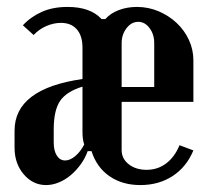

<svg xmlns="http://www.w3.org/2000/svg" viewBox="-20 -525 602 554"><path d="M218 -387Q218 -422 201.5 -440.5Q185 -459 156 -459Q135 -459 114 -450Q93 -441 77 -424L46 -452Q68 -476 100 -490.5Q132 -505 175 -505Q241 -505 273 -470H284Q299 -487 323 -496Q347 -505 375 -505Q408 -505 437.5 -492.5Q467 -480 489.5 -459Q512 -438 525 -410Q538 -382 538 -351V-231H331V-92Q331 -67 351.5 -51Q372 -35 403 -35Q435 -35 459.5 -53.5Q484 -72 498 -106L538 -91Q518 -43 478 -17Q438 9 385 9Q333 9 296 -16.5Q259 -42 244 -89H233Q226 -69 213 -51Q200 -33 184 -19.5Q168 -6 149.5 1.5Q131 9 113 9Q75 9 48.5 -22Q22 -53 22 -99V-148Q22 -269 218 -297ZM331 -401V-274H425V-401Q425 -426 411.5 -444Q398 -462 379 -462Q359 -462 345 -443.5Q331 -425 331 -401ZM168 -62Q182 -62 197 -74.5Q212 -87 223 -108Q220 -117 219 -126Q218 -135 218 -144V-275Q172 -261 153.5 -234Q135 -207 135 -151V-114Q135 -90 144 -76Q153 -62 168 -62Z"/></svg>

Font: Moniqa ExtBd Paragraph
Style: Regular
Weight: 800
Designer: Rajesh Rajput
Foundry: Rajesh Rajput
Version: Version 1.000